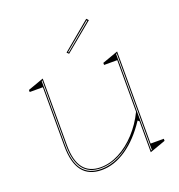

<svg xmlns="http://www.w3.org/2000/svg" viewBox="-133 -832 894 958"><g transform="rotate(-20 314.5 -353.0)"><path d="M246 15Q178 15 144 -29Q110 -73 110 -162V-474H40V-485L124 -515V-162Q124 -80 154.5 -40Q185 0 246 0Q295 0 344 -25.5Q393 -51 435 -96.5Q477 -142 505 -200V-474H435V-485L519 -515V-26H589V-15L505 15V-150L497 -156Q443 -74 378 -29.5Q313 15 246 15ZM514 -507 510 -505V7L514 5ZM119 -507 115 -505V-163Q115 -75 147.5 -33Q180 9 246 9Q292 9 339.5 -13.5Q387 -36 434 -87Q387 -39 339 -17Q291 5 246 5Q182 5 150.5 -37Q119 -79 119 -163ZM290 -586 280 -596 430 -721 440 -710ZM288 -596 291 -593 432 -710 429 -713Z"/></g></svg>

Font: Kalnia Glaze Thin
Style: Regular
Weight: 100
Version: Version 1.110